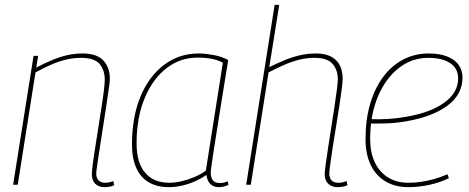

<svg xmlns="http://www.w3.org/2000/svg" viewBox="-20 -760 1929 790"><path d="M118 -530H137L129 -482Q162 -499 192.5 -512Q223 -525 254.5 -532.5Q286 -540 320 -540Q378 -540 405 -511.5Q432 -483 432 -435Q432 -424 427.5 -393.5Q423 -363 417 -322.5Q411 -282 404 -238Q397 -194 391 -154Q385 -114 380.5 -85Q376 -56 376 -46Q376 -28 385.5 -18Q395 -8 413 -8Q420 -8 428.5 -9.5Q437 -11 446 -15L450 2Q440 7 429.5 8.5Q419 10 410 10Q395 10 383 4Q371 -2 364.5 -14Q358 -26 358 -43Q358 -54 361.5 -83Q365 -112 371.5 -151.5Q378 -191 384.5 -234.5Q391 -278 397.5 -318Q404 -358 407.5 -388Q411 -418 411 -431Q411 -472 389.5 -497Q368 -522 314 -522Q282 -522 251 -514.5Q220 -507 189.5 -493.5Q159 -480 126 -462L53 0H34Z M880 10Q866 10 855 4Q844 -2 837.5 -13.5Q831 -25 830 -40Q809 -26 783.5 -14.5Q758 -3 730 3.5Q702 10 674 10Q626 10 592 -10Q558 -30 540.5 -69.5Q523 -109 523 -166Q523 -276 557 -360Q591 -444 653.5 -492Q716 -540 798 -540Q814 -540 830 -538Q846 -536 862 -533Q878 -530 892 -525Q906 -520 919 -513Q902 -410 890 -334Q878 -258 869.5 -205Q861 -152 856 -119Q851 -86 849 -70Q847 -54 847 -52Q847 -29 856 -18Q865 -7 884 -7Q893 -7 900.5 -8.5Q908 -10 917 -14L920 1Q911 5 901 7.5Q891 10 880 10ZM827 -58 897 -502Q877 -513 851 -518Q825 -523 793 -523Q721 -523 664.5 -479Q608 -435 575 -355.5Q542 -276 542 -169Q542 -91 577 -49.5Q612 -8 676 -8Q701 -8 728 -14.5Q755 -21 781 -32Q807 -43 827 -58Z M1335 -46Q1335 -27 1344.5 -17.5Q1354 -8 1372 -8Q1380 -8 1388 -9.5Q1396 -11 1406 -15L1410 2Q1399 7 1388 8.5Q1377 10 1369 10Q1354 10 1342 4Q1330 -2 1323 -14Q1316 -26 1316 -43Q1316 -54 1320 -83Q1324 -112 1330 -152Q1336 -192 1343 -235.5Q1350 -279 1356 -319.5Q1362 -360 1366 -390.5Q1370 -421 1370 -434Q1370 -472 1348.5 -497Q1327 -522 1274 -522Q1241 -522 1210 -514Q1179 -506 1148 -492.5Q1117 -479 1085 -462L1012 0H993L1110 -740H1129L1088 -484Q1119 -499 1150 -512Q1181 -525 1213.5 -532.5Q1246 -540 1280 -540Q1318 -540 1342.5 -527Q1367 -514 1378.5 -490.5Q1390 -467 1390 -435Q1390 -424 1386 -393.5Q1382 -363 1376 -322.5Q1370 -282 1362.5 -238Q1355 -194 1349 -154Q1343 -114 1339 -85Q1335 -56 1335 -46Z M1503 -270Q1537 -268 1576.5 -270.5Q1616 -273 1654 -280Q1752 -297 1808.5 -338Q1865 -379 1865 -437Q1865 -479 1832 -500.5Q1799 -522 1742 -522Q1674 -522 1620 -479.5Q1566 -437 1534.5 -361.5Q1503 -286 1503 -188Q1503 -133 1522 -92.5Q1541 -52 1576.5 -30Q1612 -8 1661 -8Q1687 -8 1713.5 -12Q1740 -16 1767 -23.5Q1794 -31 1821 -43L1827 -27Q1791 -9 1747 0.5Q1703 10 1660 10Q1605 10 1565.5 -14Q1526 -38 1505 -82Q1484 -126 1484 -187Q1484 -268 1503 -332.5Q1522 -397 1556.5 -443.5Q1591 -490 1639 -515Q1687 -540 1744 -540Q1788 -540 1819 -528Q1850 -516 1866.5 -494Q1883 -472 1883 -441Q1883 -372 1822 -326Q1761 -280 1652 -261Q1613 -254 1573 -252.5Q1533 -251 1499 -252Z"/></svg>

Font: Georama ExtraCondensed Thin Thin
Style: Italic
Weight: 250
Italic angle: -9°
Version: Version 1.001